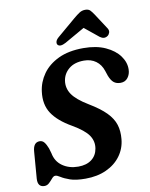

<svg xmlns="http://www.w3.org/2000/svg" viewBox="-100 -998 847 1083"><g transform="rotate(-10 323.5 -456.5)"><path d="M301.5 13Q245.5 13 213 1.5Q180.5 -10 163 -21.5Q145.5 -33 135 -33Q125 -33 115.2 -21.2Q105.5 -9.5 93.5 2Q81.5 13.5 66 13.5Q26.5 13.5 29.5 -34.5L41.5 -186.5Q45 -240 82 -240Q98 -240 108.2 -227.2Q118.5 -214.5 127.5 -191L136 -162Q145 -113.5 182.8 -87.2Q220.5 -61 272.5 -61Q320 -61 349.2 -83.2Q378.5 -105.5 385 -144.5Q392 -185 368.8 -219.8Q345.5 -254.5 277.5 -294Q200.5 -338 167 -389.2Q133.5 -440.5 143 -513Q149.5 -567 181.8 -612.8Q214 -658.5 272.5 -686.5Q331 -714.5 416 -714.5Q490 -714.5 542.2 -690.5Q594.5 -666.5 621.5 -629Q648.5 -591.5 647 -551Q646.5 -524.5 631.5 -504.8Q616.5 -485 589.5 -485Q566 -485 551 -497Q536 -509 525 -537.5L515.5 -566Q503.5 -603.5 475.2 -624Q447 -644.5 407 -644.5Q353 -644.5 321 -618.2Q289 -592 282.5 -552Q276 -509.5 300.5 -473.2Q325 -437 390.5 -397.5Q453 -360 486.8 -325.5Q520.5 -291 532 -254Q543.5 -217 539 -171.5Q534 -118 503.2 -76.2Q472.5 -34.5 420.8 -10.8Q369 13 301.5 13ZM562.5 -758Q541.5 -743.5 518 -761L437.5 -826.5L322.5 -761Q289.5 -743.5 276.5 -758Q271 -764 273.2 -775.5Q275.5 -787 290 -799.5L396.5 -890Q415.5 -906 430.5 -915.8Q445.5 -925.5 464 -925.5Q482.5 -925.5 492 -915.8Q501.5 -906 512 -890L571 -799.5Q578.5 -787 574.8 -775.5Q571 -764 562.5 -758Z"/></g></svg>

Font: Fraunces 9pt S100 SemiBold
Style: Italic
Weight: 600
Italic angle: -16°
Version: Version 1.000; ttfautohint (v1.8.3)